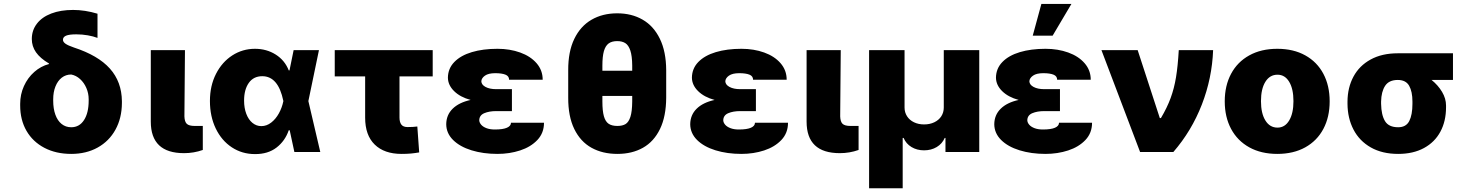

<svg xmlns="http://www.w3.org/2000/svg" viewBox="-20 -791 7643 999"><path d="M360.4 -739.3Q421.9 -739.3 487.3 -719.7V-593.8Q465.8 -602.1 436.8 -607.2Q407.7 -612.3 377 -612.3Q340.3 -612.3 324 -605.5Q307.6 -598.6 307.6 -584Q307.6 -572.8 320.8 -563.5Q334 -554.2 364.3 -543.9Q490.2 -502.9 551.8 -434.1Q613.3 -365.2 614.3 -264.6V-254.9Q613.8 -176.3 580.8 -116.5Q547.9 -56.6 488.3 -23.4Q428.7 9.8 350.6 9.8Q271.5 9.8 211.2 -21.7Q150.9 -53.2 117.9 -110.1Q85 -167 85 -242.2V-251Q85 -299.8 104.5 -343Q124 -386.2 158.2 -416.5Q192.4 -446.8 235.4 -458L234.4 -460.9Q189 -487.8 167.2 -519Q145.5 -550.3 145.5 -587.9Q145.5 -633.3 171.9 -667.7Q198.2 -702.1 246.8 -720.7Q295.4 -739.3 360.4 -739.3ZM350.6 -128.9Q393.1 -128.9 417.2 -166.3Q441.4 -203.6 441.4 -267.6V-274.4Q441.4 -305.2 429.4 -333Q417.5 -360.8 396.7 -379.6Q376 -398.4 350.6 -403.3Q322.8 -403.3 301.5 -387Q280.3 -370.6 268.6 -341.3Q256.8 -312 256.8 -274.4V-267.6Q256.8 -225.6 268.1 -194.3Q279.3 -163.1 300.5 -146Q321.8 -128.9 350.6 -128.9Z M942.4 -530.3 939.5 -185.5Q940.4 -157.7 951.9 -146.7Q963.4 -135.7 993.2 -135.7H1035.2V-10.7Q988.3 5.9 937.5 5.9Q764.6 5.9 764.6 -158.2V-530.3Z M1072.3 -265.6Q1072.3 -344.7 1103.8 -406.5Q1135.3 -468.3 1188.7 -502.7Q1242.2 -537.1 1306.6 -537.1Q1367.2 -537.1 1414.6 -507.1Q1461.9 -477.1 1482.4 -424.8H1486.3L1507.8 -530.3H1639.6L1584.5 -265.1L1646.5 0H1511.7L1487.3 -113.3H1482.4Q1463.4 -57.6 1418.7 -23.2Q1374 11.2 1306.6 10.7Q1239.7 10.7 1186.3 -24.4Q1132.8 -59.6 1102.5 -122.6Q1072.3 -185.5 1072.3 -265.6ZM1339.8 -134.8Q1367.2 -134.8 1390.9 -153.1Q1414.6 -171.4 1430.9 -200.9Q1447.3 -230.5 1454.1 -263.7L1454.6 -265.1L1454.1 -266.6Q1427.7 -394.5 1344.7 -394.5Q1299.3 -394.5 1274.7 -359.9Q1250 -325.2 1250 -267.6Q1250 -229 1261.5 -198.7Q1272.9 -168.5 1293.5 -151.6Q1314 -134.8 1339.8 -134.8Z M2231.4 -393.6H2058.6V-179.7Q2058.6 -155.3 2068.4 -142.6Q2078.1 -129.9 2100.6 -129.9Q2117.2 -129.9 2127.9 -130.6Q2138.7 -131.3 2151.4 -132.8L2161.1 2Q2138.7 5.9 2118.2 7.8Q2097.7 9.8 2069.3 9.8Q1979.5 9.8 1929.7 -38.8Q1879.9 -87.4 1879.9 -178.7V-393.6H1721.7V-530.3H2231.4Z M2428.7 -271Q2374.5 -285.6 2342.8 -316.9Q2311 -348.1 2310.5 -386.7Q2311 -434.6 2344 -468.5Q2377 -502.4 2435.1 -519.8Q2493.2 -537.1 2568.4 -537.1Q2632.8 -537.1 2686.5 -517.8Q2740.2 -498.5 2772 -461.9Q2803.7 -425.3 2803.7 -376H2628.9Q2628.9 -395 2609.9 -402.6Q2590.8 -410.2 2556.6 -410.2Q2521.5 -410.2 2503.4 -397.5Q2485.4 -384.8 2484.4 -368.2Q2484.9 -350.1 2506.3 -338.6Q2527.8 -327.1 2561.5 -327.1H2643.6V-212.9H2561.5Q2525.4 -212.9 2499.8 -202.1Q2474.1 -191.4 2473.6 -165Q2474.1 -153.3 2483.4 -142.3Q2492.7 -131.3 2510.7 -124.3Q2528.8 -117.2 2554.7 -117.2Q2597.2 -117.2 2617.9 -126.5Q2638.7 -135.7 2638.7 -152.3H2810.5Q2810.5 -99.1 2776.1 -62.7Q2741.7 -26.4 2686.5 -8.3Q2631.3 9.8 2568.4 9.8Q2493.7 9.8 2433.1 -9Q2372.6 -27.8 2337.4 -62.7Q2302.2 -97.7 2301.8 -144.5Q2302.2 -192.9 2335.2 -225.3Q2368.2 -257.8 2428.7 -271Z M3192.4 9.8Q3115.2 9.8 3057.6 -22.2Q3000 -54.2 2968 -119.9Q2936 -185.5 2936.5 -283.2V-425.8Q2936 -522 2968 -588.4Q3000 -654.8 3057.6 -688.2Q3115.2 -721.7 3191.4 -721.7Q3266.6 -721.7 3323.7 -688.7Q3380.9 -655.8 3413.3 -589.4Q3445.8 -522.9 3446.3 -425.8V-283.2Q3445.8 -185.5 3414.1 -119.9Q3382.3 -54.2 3325.4 -22.2Q3268.6 9.8 3192.4 9.8ZM3191.4 -577.1Q3163.1 -577.1 3146.5 -564.7Q3129.9 -552.2 3122.1 -524.7Q3114.3 -497.1 3114.3 -450.2V-422.9H3269.5V-450.2Q3269 -500 3259.8 -527.8Q3250.5 -555.7 3233.9 -566.4Q3217.3 -577.1 3191.4 -577.1ZM3192.4 -135.7Q3218.8 -135.7 3234.9 -145.5Q3251 -155.3 3260 -182.9Q3269 -210.4 3269.5 -262.7V-292H3114.3V-262.7Q3114.3 -213.9 3122.1 -186.3Q3129.9 -158.7 3146.5 -147.2Q3163.1 -135.7 3192.4 -135.7Z M3698.2 -271Q3644 -285.6 3612.3 -316.9Q3580.6 -348.1 3580.1 -386.7Q3580.6 -434.6 3613.5 -468.5Q3646.5 -502.4 3704.6 -519.8Q3762.7 -537.1 3837.9 -537.1Q3902.3 -537.1 3956.1 -517.8Q4009.8 -498.5 4041.5 -461.9Q4073.2 -425.3 4073.2 -376H3898.4Q3898.4 -395 3879.4 -402.6Q3860.4 -410.2 3826.2 -410.2Q3791 -410.2 3772.9 -397.5Q3754.9 -384.8 3753.9 -368.2Q3754.4 -350.1 3775.9 -338.6Q3797.4 -327.1 3831.1 -327.1H3913.1V-212.9H3831.1Q3794.9 -212.9 3769.3 -202.1Q3743.7 -191.4 3743.2 -165Q3743.7 -153.3 3752.9 -142.3Q3762.2 -131.3 3780.3 -124.3Q3798.3 -117.2 3824.2 -117.2Q3866.7 -117.2 3887.5 -126.5Q3908.2 -135.7 3908.2 -152.3H4080.1Q4080.1 -99.1 4045.7 -62.7Q4011.2 -26.4 3956.1 -8.3Q3900.9 9.8 3837.9 9.8Q3763.2 9.8 3702.6 -9Q3642.1 -27.8 3606.9 -62.7Q3571.8 -97.7 3571.3 -144.5Q3571.8 -192.9 3604.7 -225.3Q3637.7 -257.8 3698.2 -271Z M4354.5 -530.3 4351.6 -185.5Q4352.5 -157.7 4364 -146.7Q4375.5 -135.7 4405.3 -135.7H4447.3V-10.7Q4400.4 5.9 4349.6 5.9Q4176.8 5.9 4176.8 -158.2V-530.3Z M4502 -530.3H4686.5V-231.4Q4686.5 -206.1 4699.5 -186Q4712.4 -166 4735.6 -154.8Q4758.8 -143.6 4788.1 -143.6Q4817.9 -143.6 4841.3 -154.8Q4864.7 -166 4877.7 -186Q4890.6 -206.1 4890.6 -231.4V-530.3H5075.2V0H4899.4V-73.2H4895.5Q4882.3 -43 4853.8 -25.9Q4825.2 -8.8 4788.1 -8.8Q4751 -8.8 4722.7 -25.9Q4694.3 -43 4681.6 -73.2H4676.8V188.5H4502Z M5280.3 -271Q5226.1 -285.6 5194.3 -316.9Q5162.6 -348.1 5162.1 -386.7Q5162.6 -434.6 5195.6 -468.5Q5228.5 -502.4 5286.6 -519.8Q5344.7 -537.1 5419.9 -537.1Q5484.4 -537.1 5538.1 -517.8Q5591.8 -498.5 5623.5 -461.9Q5655.3 -425.3 5655.3 -376H5480.5Q5480.5 -395 5461.4 -402.6Q5442.4 -410.2 5408.2 -410.2Q5373 -410.2 5355 -397.5Q5336.9 -384.8 5335.9 -368.2Q5336.4 -350.1 5357.9 -338.6Q5379.4 -327.1 5413.1 -327.1H5495.1V-212.9H5413.1Q5377 -212.9 5351.3 -202.1Q5325.7 -191.4 5325.2 -165Q5325.7 -153.3 5335 -142.3Q5344.2 -131.3 5362.3 -124.3Q5380.4 -117.2 5406.2 -117.2Q5448.7 -117.2 5469.5 -126.5Q5490.2 -135.7 5490.2 -152.3H5662.1Q5662.1 -99.1 5627.7 -62.7Q5593.3 -26.4 5538.1 -8.3Q5482.9 9.8 5419.9 9.8Q5345.2 9.8 5284.7 -9Q5224.1 -27.8 5189 -62.7Q5153.8 -97.7 5153.3 -144.5Q5153.8 -192.9 5186.8 -225.3Q5219.7 -257.8 5280.3 -271ZM5398.4 -770.5H5554.7L5457 -605.5H5353.5Z M5710.9 -530.3H5899.4L6014.6 -176.8H6020.5Q6052.7 -231 6071 -281Q6089.4 -331.1 6098.9 -388.7Q6108.4 -446.3 6113.3 -530.3H6292Q6286.6 -384.3 6233.4 -247.1Q6180.2 -109.9 6085 0H5912.1Z M6352.5 -263.7Q6352.5 -345.2 6385.5 -407Q6418.5 -468.8 6480.2 -502.9Q6542 -537.1 6626 -537.1Q6710 -537.1 6771.5 -502.9Q6833 -468.8 6865.7 -407Q6898.4 -345.2 6898.4 -263.7Q6898.4 -182.1 6865.7 -120.4Q6833 -58.6 6771.5 -24.4Q6710 9.8 6626 9.8Q6542 9.8 6480.2 -24.4Q6418.5 -58.6 6385.5 -120.4Q6352.5 -182.1 6352.5 -263.7ZM6710 -264.6Q6710 -328.6 6687.7 -365.5Q6665.5 -402.3 6627 -402.3Q6586.9 -402.3 6564 -365.5Q6541 -328.6 6541 -264.6Q6541 -201.2 6564 -164.1Q6586.9 -127 6627 -127Q6665.5 -127 6687.7 -164.1Q6710 -201.2 6710 -264.6Z M7252.9 -513.7H7540V-375H7428.7Q7462.4 -347.7 7483.2 -313Q7503.9 -278.3 7503.9 -242.2V-232.4Q7503.9 -160.6 7474.6 -106Q7445.3 -51.3 7389.2 -20.8Q7333 9.8 7254.9 9.8Q7171.9 9.8 7112.5 -23.9Q7053.2 -57.6 7022.5 -116.7Q6991.7 -175.8 6991.2 -251V-262.7Q6991.7 -335.4 7022.2 -392.3Q7052.7 -449.2 7111.6 -481.4Q7170.4 -513.7 7252.9 -513.7ZM7254.9 -128.9Q7295.9 -128.9 7312.5 -161.1Q7329.1 -193.4 7329.1 -251V-262.7Q7329.1 -314.5 7312 -344.7Q7294.9 -375 7252.9 -375Q7207 -375 7187 -344.5Q7167 -314 7166 -262.7V-251Q7167 -192.9 7186.3 -160.9Q7205.6 -128.9 7254.9 -128.9Z"/></svg>

Font: Pretendard Std Black
Style: Regular
Weight: 900
Designer: Base glyphs from Inter by Rasmus Andersson; Hangeul glyphs from Noto Sans CJK(Source Han Sans) by Jang Soo-young and Kan
Foundry: Kil Hyung-jin
Version: Version 1.309